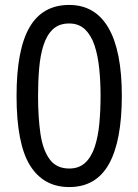

<svg xmlns="http://www.w3.org/2000/svg" viewBox="-20 -745 560 777"><path d="M260 12Q156 12 101.5 -75.5Q47 -163 47 -357Q47 -544 99.5 -634.5Q152 -725 260 -725Q365 -725 419 -632Q473 -539 473 -357Q473 -175 421 -81.5Q369 12 260 12ZM260 -63Q300 -63 325 -86.5Q350 -110 363.5 -151Q377 -192 382 -245Q387 -298 387 -357Q387 -415 381.5 -468Q376 -521 362.5 -561.5Q349 -602 324 -626Q299 -650 260 -650Q219 -650 194 -626.5Q169 -603 156 -562Q143 -521 138.5 -468.5Q134 -416 134 -357Q134 -271 143.5 -205Q153 -139 180.5 -101Q208 -63 260 -63Z"/></svg>

Font: Noto Sans Tamil SemiCondensed
Style: Regular
Weight: 400
Width: 4
Designer: Jelle Bosma - Monotype Design Team
Foundry: Monotype Imaging Inc.
Version: Version 2.004; ttfautohint (v1.8.4.7-5d5b)